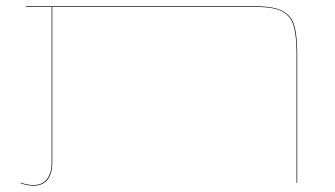

<svg xmlns="http://www.w3.org/2000/svg" viewBox="-20 -577 1058 606"><path d="M918 -406V0H916V-406Q916 -464 907 -495Q898 -526 871.5 -540.5Q845 -555 790 -555H145V-64Q145 -29 130 -10Q115 9 86 9Q64 9 45 1V-1Q64 7 86 7Q114 7 128.5 -12Q143 -31 143 -64V-555H62V-557H790Q845 -557 872.5 -542Q900 -527 909 -496Q918 -465 918 -406Z"/></svg>

Font: FiraGO Two
Style: Regular
Weight: 100
Designer: bBox Type
Foundry: bBox Type GmbH
Version: Version 1.001